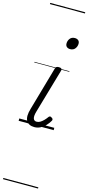

<svg xmlns="http://www.w3.org/2000/svg" viewBox="-215 -1049 743 1589"><g transform="rotate(15 157.0 -255.0)"><path d="M138 17Q89 17 69 -17.5Q49 -52 71 -124L177 -495Q180 -506 186.5 -510.5Q193 -515 207 -515Q223 -515 229 -509Q235 -503 232 -492L122 -112Q110 -71 116.5 -51Q123 -31 145 -31Q161 -31 176 -40Q191 -49 204.5 -63Q218 -77 228 -91Q232 -98 239 -101Q246 -104 256 -97Q267 -91 268 -83.5Q269 -76 264 -69Q252 -48 233 -28Q214 -8 190 4.5Q166 17 138 17ZM257 -683Q240 -683 228.5 -692.5Q217 -702 217 -721Q217 -745 231.5 -763.5Q246 -782 273 -782Q291 -782 302.5 -772.5Q314 -763 314 -744Q314 -721 299.5 -702Q285 -683 257 -683ZM0 490H300V500H0ZM0 -20H300V0H0ZM0 -505H300V-500H0ZM0 -1010H300V-1000H0Z"/></g></svg>

Font: Playwrite TZ Guides
Style: Regular
Weight: 400
Designer: Veronika Burian, José Scaglione
Foundry: TypeTogether
Version: Version 1.003